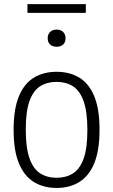

<svg xmlns="http://www.w3.org/2000/svg" viewBox="-20 -895 544 924"><path d="M252.5 9.5Q190 9.5 143.5 -18.8Q97 -47 71.2 -108.5Q45.5 -170 45.5 -270.5Q45.5 -370.5 71 -431.8Q96.5 -493 143 -521.2Q189.5 -549.5 252.5 -549.5Q315 -549.5 361.5 -521.5Q408 -493.5 433.5 -432Q459 -370.5 459 -270.5Q459 -170.5 433.5 -109Q408 -47.5 361.5 -19Q315 9.5 252.5 9.5ZM252.5 -39.5Q297.5 -39.5 330.8 -60.2Q364 -81 382.2 -131Q400.5 -181 400.5 -269Q400.5 -358 382.2 -408.5Q364 -459 330.8 -480Q297.5 -501 252.5 -501Q207 -501 173.8 -480.2Q140.5 -459.5 122.2 -409.5Q104 -359.5 104 -272Q104 -183 122.2 -132.2Q140.5 -81.5 173.8 -60.5Q207 -39.5 252.5 -39.5ZM252.5 -670Q232.5 -670 221 -681Q209.5 -692 209.5 -710.5Q209.5 -729.5 221 -741Q232.5 -752.5 252.5 -752.5Q272.5 -752.5 284 -741Q295.5 -729.5 295.5 -710.5Q295.5 -692 284 -681Q272.5 -670 252.5 -670ZM112 -833V-875H393V-833Z"/></svg>

Font: Encode Sans Semi Condensed Light
Style: Regular
Weight: 300
Width: 4
Designer: Multiple Designers
Foundry: Impallari Type
Version: Version 3.000; ttfautohint (v1.8.3) -l 8 -r 50 -G 200 -x 14 